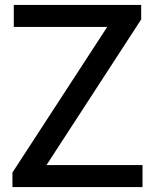

<svg xmlns="http://www.w3.org/2000/svg" viewBox="-20 -760 630 780"><path d="M30.5 0V-59L415.5 -650.5H36V-740H553.5V-681L169 -89.5H559V0Z"/></svg>

Font: Encode Sans Md
Style: Regular
Weight: 500
Designer: Multiple Designers
Foundry: Impallari Type
Version: Version 3.002; ttfautohint (v1.8.3) -l 8 -r 50 -G 200 -x 14 